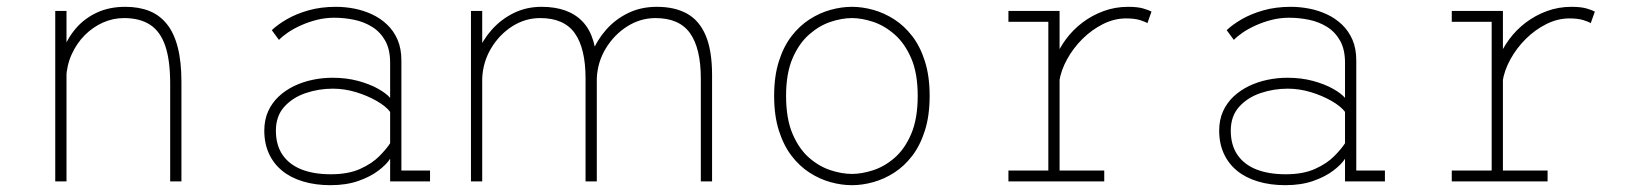

<svg xmlns="http://www.w3.org/2000/svg" viewBox="-20 -532 4790 563"><path d="M142 0V-500H175V-402V0ZM479 0V-287Q479 -355.5 464.5 -397.8Q450 -440 420 -459.5Q390 -479 343.5 -479Q311.5 -479 281.8 -465.8Q252 -452.5 228.2 -428.5Q204.5 -404.5 190 -372.2Q175.5 -340 174 -302H150.5Q150.5 -343.5 163.8 -381.2Q177 -419 202.2 -448.5Q227.5 -478 264 -495Q300.5 -512 347.5 -512Q387.5 -512 418 -499.8Q448.5 -487.5 469.5 -461.2Q490.5 -435 501.2 -393.2Q512 -351.5 512 -292V0Z M949 11Q905 11 869 0.2Q833 -10.5 807.8 -31Q782.5 -51.5 768.8 -81.2Q755 -111 755 -149Q755 -180.5 766.2 -205.5Q777.5 -230.5 797.2 -249Q817 -267.5 842.5 -279.8Q868 -292 896.8 -298Q925.5 -304 955 -304Q995.5 -304 1029.8 -294.8Q1064 -285.5 1088.5 -271.8Q1113 -258 1124 -245V-348Q1124 -387 1109.5 -412.8Q1095 -438.5 1071.2 -453.2Q1047.5 -468 1018.5 -474Q989.5 -480 960 -480Q934 -480 909.2 -473.8Q884.5 -467.5 862.8 -457.8Q841 -448 824.5 -436.8Q808 -425.5 798 -415L777 -443.5Q793.5 -459.5 820.5 -475.2Q847.5 -491 884 -501.5Q920.5 -512 965 -512Q991.5 -512 1018.8 -506.8Q1046 -501.5 1070.8 -490Q1095.5 -478.5 1115 -460Q1134.5 -441.5 1145.8 -415.5Q1157 -389.5 1157 -354.5V-32H1241V0H1124V-66.5Q1113.5 -50 1090 -32Q1066.5 -14 1031 -1.5Q995.5 11 949 11ZM950 -21Q1001.5 -21 1036.2 -36.8Q1071 -52.5 1092.2 -74Q1113.5 -95.5 1124 -112V-204Q1111.5 -220.5 1084.5 -236Q1057.5 -251.5 1023.8 -261.8Q990 -272 956 -272Q914.5 -272 876.2 -259Q838 -246 813.5 -218.8Q789 -191.5 789 -149Q789 -106.5 808.5 -78Q828 -49.5 864 -35.2Q900 -21 950 -21Z M2035 0V-302Q2035 -390 2003.5 -434.5Q1972 -479 1902 -479Q1858 -479 1819.5 -454.8Q1781 -430.5 1756.5 -390.2Q1732 -350 1730 -302H1701Q1701.5 -340 1716 -377.2Q1730.5 -414.5 1757.5 -445Q1784.5 -475.5 1822 -493.8Q1859.5 -512 1906 -512Q1959 -512 1995 -491.8Q2031 -471.5 2049.5 -427.5Q2068 -383.5 2068 -312V0ZM1361 0V-500H1394V-389V0ZM1697 0V-302Q1697 -390 1665.5 -434.5Q1634 -479 1564 -479Q1520 -479 1482 -454.8Q1444 -430.5 1420 -390.2Q1396 -350 1394 -302H1365Q1365.5 -340 1380.2 -377.2Q1395 -414.5 1422.2 -445Q1449.5 -475.5 1486.5 -493.8Q1523.5 -512 1568 -512Q1647.5 -512 1688.8 -468.2Q1730 -424.5 1730 -332V0Z M2478 11Q2447.5 11 2415.8 2.2Q2384 -6.5 2354.2 -25.5Q2324.5 -44.5 2301 -75.2Q2277.5 -106 2263.8 -149.5Q2250 -193 2250 -251Q2250 -308.5 2263.8 -352Q2277.5 -395.5 2301 -426Q2324.5 -456.5 2354.2 -475.5Q2384 -494.5 2415.8 -503.2Q2447.5 -512 2478 -512Q2508.5 -512 2540.2 -503.2Q2572 -494.5 2601.8 -475.5Q2631.5 -456.5 2655 -426Q2678.5 -395.5 2692.2 -352Q2706 -308.5 2706 -251Q2706 -193 2692.2 -149.5Q2678.5 -106 2655 -75.2Q2631.5 -44.5 2601.8 -25.5Q2572 -6.5 2540.2 2.2Q2508.5 11 2478 11ZM2478 -22Q2507 -22 2540.2 -32.8Q2573.5 -43.5 2603.2 -69.2Q2633 -95 2652 -139.5Q2671 -184 2671 -251Q2671 -317 2652 -361Q2633 -405 2603.2 -431Q2573.5 -457 2540.2 -468Q2507 -479 2478 -479Q2449 -479 2415.8 -468Q2382.5 -457 2352.8 -431Q2323 -405 2304 -361Q2285 -317 2285 -251Q2285 -184 2304 -139.5Q2323 -95 2352.8 -69.2Q2382.5 -43.5 2415.8 -32.8Q2449 -22 2478 -22Z M2937 0V-32H3054V-468H2937V-500H3087V-371V-32H3218V0ZM3086 -293 3059.5 -297Q3061 -327.5 3073 -358.2Q3085 -389 3105.5 -416.8Q3126 -444.5 3154 -465.8Q3182 -487 3216 -499.5Q3250 -512 3288 -512Q3316 -512 3332.8 -507Q3349.5 -502 3356.5 -498L3344.5 -464Q3339 -468 3323 -473Q3307 -478 3282 -478Q3247.5 -478 3214.5 -461.5Q3181.5 -445 3154.2 -418Q3127 -391 3109 -358.2Q3091 -325.5 3086 -293Z M3749 11Q3705 11 3669 0.2Q3633 -10.5 3607.8 -31Q3582.5 -51.5 3568.8 -81.2Q3555 -111 3555 -149Q3555 -180.5 3566.2 -205.5Q3577.5 -230.5 3597.2 -249Q3617 -267.5 3642.5 -279.8Q3668 -292 3696.8 -298Q3725.5 -304 3755 -304Q3795.5 -304 3829.8 -294.8Q3864 -285.5 3888.5 -271.8Q3913 -258 3924 -245V-348Q3924 -387 3909.5 -412.8Q3895 -438.5 3871.2 -453.2Q3847.5 -468 3818.5 -474Q3789.5 -480 3760 -480Q3734 -480 3709.2 -473.8Q3684.5 -467.5 3662.8 -457.8Q3641 -448 3624.5 -436.8Q3608 -425.5 3598 -415L3577 -443.5Q3593.5 -459.5 3620.5 -475.2Q3647.5 -491 3684 -501.5Q3720.5 -512 3765 -512Q3791.5 -512 3818.8 -506.8Q3846 -501.5 3870.8 -490Q3895.5 -478.5 3915 -460Q3934.5 -441.5 3945.8 -415.5Q3957 -389.5 3957 -354.5V-32H4041V0H3924V-66.5Q3913.5 -50 3890 -32Q3866.5 -14 3831 -1.5Q3795.5 11 3749 11ZM3750 -21Q3801.5 -21 3836.2 -36.8Q3871 -52.5 3892.2 -74Q3913.5 -95.5 3924 -112V-204Q3911.5 -220.5 3884.5 -236Q3857.5 -251.5 3823.8 -261.8Q3790 -272 3756 -272Q3714.5 -272 3676.2 -259Q3638 -246 3613.5 -218.8Q3589 -191.5 3589 -149Q3589 -106.5 3608.5 -78Q3628 -49.5 3664 -35.2Q3700 -21 3750 -21Z M4237 0V-32H4354V-468H4237V-500H4387V-371V-32H4518V0ZM4386 -293 4359.5 -297Q4361 -327.5 4373 -358.2Q4385 -389 4405.5 -416.8Q4426 -444.5 4454 -465.8Q4482 -487 4516 -499.5Q4550 -512 4588 -512Q4616 -512 4632.8 -507Q4649.5 -502 4656.5 -498L4644.5 -464Q4639 -468 4623 -473Q4607 -478 4582 -478Q4547.5 -478 4514.5 -461.5Q4481.5 -445 4454.2 -418Q4427 -391 4409 -358.2Q4391 -325.5 4386 -293Z"/></svg>

Font: Trispace Thin
Style: Regular
Weight: 100
Designer: Tyler Finck
Foundry: Etcetera Type Company
Version: Version 1.210